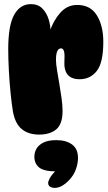

<svg xmlns="http://www.w3.org/2000/svg" viewBox="-20 -652 527 933"><path d="M20 -413Q20 -529 49 -580.5Q78 -632 130 -632Q165 -632 186 -610.5Q207 -589 216.5 -557.5Q226 -526 226 -494L221 -496Q238 -550 272 -589Q306 -628 355 -628Q420 -628 451 -577Q482 -526 482 -449Q482 -348 450.5 -307.5Q419 -267 367 -267Q327 -267 308.5 -289.5Q290 -312 293 -358Q295 -392 290.5 -404.5Q286 -417 277 -417Q264 -417 258 -402.5Q252 -388 252 -362Q252 -342 257 -312Q262 -282 268 -246.5Q274 -211 279 -176Q284 -141 284 -112Q284 -50 254 -24Q224 2 170 2Q119 2 86.5 -24Q54 -50 43 -109Q37 -145 31.5 -199Q26 -253 23 -310.5Q20 -368 20 -413ZM255 181Q194 181 170.5 162Q147 143 147 109Q147 90 156.5 72Q166 54 189.5 41.5Q213 29 254 29Q301 29 330 50Q359 71 359 116Q359 141 349 170Q339 199 316 223Q298 242 280.5 251.5Q263 261 246 261Q232 261 223 255Q214 249 214 237Q214 229 222.5 213Q231 197 258 170Z"/></svg>

Font: DynaPuff
Style: Bold
Weight: 700
Designer: Toshi Omagari, Jennifer Daniel
Foundry: Google Fonts
Version: Version 2.000